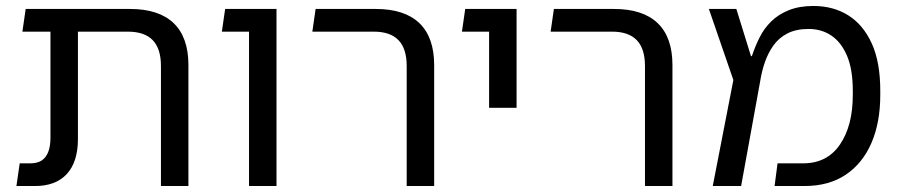

<svg xmlns="http://www.w3.org/2000/svg" viewBox="-20 -623 3007 643"><path d="M519 0V-402Q519 -460 491.5 -488.5Q464 -517 408 -517H149V-593H415Q512 -593 561.5 -545.5Q611 -498 611 -405V0ZM35 0 46 -76H82Q105 -76 119.5 -85.5Q134 -95 141.5 -114Q149 -133 149 -163V-573H241V-158Q241 -81 204 -40.5Q167 0 97 0ZM55 -517 66 -593H193V-517Z M814 0V-593H906V0ZM723 -517 734 -593H874V-517Z M1342 0V-402Q1342 -460 1314.5 -488.5Q1287 -517 1232 -517H1026L1037 -593H1238Q1335 -593 1384.5 -545.5Q1434 -498 1434 -405V0Z M1618 -262V-593H1710V-262ZM1527 -517 1538 -593H1670V-517Z M2140 0V-402Q2140 -460 2112.5 -488.5Q2085 -517 2030 -517H1824L1835 -593H2036Q2133 -593 2182.5 -545.5Q2232 -498 2232 -405V0Z M2367 0 2436 -355 2354 -593H2446L2495 -435H2498Q2509 -468 2524 -498Q2539 -528 2563 -551.5Q2587 -575 2622 -589Q2657 -603 2704 -603Q2771 -603 2821 -571.5Q2871 -540 2899.5 -477.5Q2928 -415 2928 -319V-305Q2928 -213 2898.5 -144.5Q2869 -76 2812.5 -38Q2756 0 2674 0H2574L2584 -76H2670Q2750 -76 2793 -139Q2836 -202 2836 -305V-319Q2836 -391 2816.5 -436.5Q2797 -482 2764 -504Q2731 -526 2688 -526Q2646 -526 2617 -511Q2588 -496 2570 -470.5Q2552 -445 2541.5 -414.5Q2531 -384 2526 -352L2462 0Z"/></svg>

Font: Noto Sans Hebrew Thin
Style: Regular
Weight: 400
Version: Version 3.001